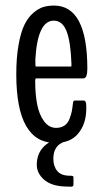

<svg xmlns="http://www.w3.org/2000/svg" viewBox="-20 -518 384 703"><path d="M241.2 165.5Q221.7 165.5 219.7 165Q168.9 163.6 141.8 140.1Q114.7 116.7 114.7 85.4Q114.7 43 142.6 16.6Q170.4 -9.8 218.3 -15.6L217.3 0.5Q175.3 13.7 175.3 63.5Q175.3 90.8 189.7 108.2Q204.1 125.5 236.8 125.5Q249 125 249 130.4V157.2Q249 165.5 241.2 165.5ZM110.8 -274.4H240.7Q241.7 -274.4 241.7 -283.2Q238.8 -365.7 223.6 -404.1Q208.5 -442.4 176.8 -442.4Q117.7 -442.4 109.4 -300.8Q109.4 -274.4 110.8 -274.4ZM295.9 -120.1Q295.9 -65.9 267.3 -30.3Q238.8 5.4 182.6 5.4Q39.6 5.4 39.6 -246.1Q39.6 -308.1 48.1 -354.7Q56.6 -401.4 69.8 -428Q83 -454.6 102.1 -470.9Q121.1 -487.3 138.9 -492.4Q156.7 -497.6 177.7 -497.6Q299.8 -497.6 299.8 -266.1Q299.8 -231 285.2 -231H112.3Q108.9 -231 108.9 -220.7Q108.9 -172.4 116.2 -135.3Q123.5 -98.1 141.4 -74Q159.2 -49.8 185.5 -49.8Q203.6 -49.8 216.1 -58.3Q228.5 -66.9 234.6 -83Q240.7 -99.1 242.9 -110.6Q245.1 -122.1 247.1 -140.1Q248 -149.9 253.4 -149.9H286.6Q295.9 -149.9 295.9 -129.9Z"/></svg>

Font: BenchNine
Style: Regular
Weight: 400
Designer: Vernon Adams
Foundry: Vernon Adams
Version: Version 1 ; ttfautohint (v0.92.18-e454-dirty) -l 8 -r 50 -G 